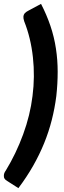

<svg xmlns="http://www.w3.org/2000/svg" viewBox="-45 -809 333 992"><path d="M50 163 -8 126Q-17 121 -21.5 114Q-26 107 -25 96Q-24 84 -15 72Q38 -15 74.5 -114.5Q111 -214 123 -313Q136 -413 125 -513.5Q114 -614 80 -699Q75 -715 76 -723Q77 -734 83.5 -741Q90 -748 100 -753L167 -789Q196 -733 215.5 -675.5Q235 -618 244 -558Q253 -499 253 -438Q253 -377 246 -313Q238 -250 222.5 -189Q207 -128 183 -69Q159 -10 126 48Q93 106 50 163Z"/></svg>

Font: Aleo ExtraBold
Style: Italic
Weight: 800
Italic angle: -7°
Designer: Alessio Laiso
Foundry: Alessio Laiso
Version: Version 2.001;gftools[0.9.29]